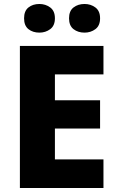

<svg xmlns="http://www.w3.org/2000/svg" viewBox="-20 -945 590 965"><path d="M500 0H80V-714H500V-571H256V-441H483V-299H256V-144H500ZM101 -853Q101 -890 123 -907.5Q145 -925 178 -925Q209 -925 232.5 -907.5Q256 -890 256 -853Q256 -816 232.5 -798.5Q209 -781 178 -781Q145 -781 123 -798.5Q101 -816 101 -853ZM327 -853Q327 -890 349.5 -907.5Q372 -925 405 -925Q436 -925 459.5 -907.5Q483 -890 483 -853Q483 -816 459.5 -798.5Q436 -781 405 -781Q372 -781 349.5 -798.5Q327 -816 327 -853Z"/></svg>

Font: Noto Sans Oriya ExtraBold
Style: Regular
Weight: 800
Version: Version 2.003